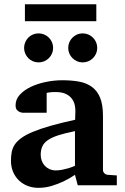

<svg xmlns="http://www.w3.org/2000/svg" viewBox="-20 -882 593 914"><path d="M350.1 0 336.9 -49.8Q311 -32.2 282.7 -18.6Q257.8 -6.8 227.1 2.7Q196.3 12.2 163.1 12.2Q135.7 12.2 112.1 3.2Q88.4 -5.9 70.6 -22.7Q52.7 -39.6 42.5 -63.5Q32.2 -87.4 32.2 -117.2Q32.2 -139.6 35.9 -158.7Q39.6 -177.7 50.5 -194.1Q61.5 -210.4 82 -225.3Q102.5 -240.2 136.5 -254.4Q170.4 -268.6 219.7 -282.7Q269 -296.9 337.9 -312V-324.2Q337.9 -331.5 338.4 -337.4Q338.4 -344.2 338.9 -351.1Q339.4 -365.2 335.9 -381.6Q332.5 -397.9 322.3 -411.9Q312 -425.8 293.5 -434.8Q274.9 -443.8 245.1 -443.8Q234.9 -443.8 226.8 -443.4Q218.8 -442.9 213.4 -441.9Q207 -440.9 202.1 -439.9V-345.2H99.1Q86.4 -344.2 76.7 -347.7Q68.4 -350.6 61.3 -357.9Q54.2 -365.2 54.2 -380.9Q54.2 -408.7 74 -430.7Q93.8 -452.6 125.7 -468Q157.7 -483.4 197.5 -491.7Q237.3 -500 276.9 -500Q319.8 -500 355.5 -493.7Q391.1 -487.3 416.7 -469Q442.4 -450.7 456.3 -417.5Q470.2 -384.3 470.2 -330.1V-73.2Q470.2 -64 476.6 -57.4Q482.9 -50.8 492.2 -49.8L536.1 -46.9V0ZM336.9 -257.8Q288.6 -248 257.1 -237.8Q225.6 -227.5 207 -214.4Q188.5 -201.2 181.2 -184.3Q173.8 -167.5 173.8 -145Q173.8 -129.4 179 -116Q184.1 -102.5 193.6 -92.5Q203.1 -82.5 216.3 -76.7Q229.5 -70.8 245.1 -70.8Q261.2 -70.8 277.6 -74.2Q293.9 -77.6 307.1 -81.5Q322.8 -86.4 336.9 -92.8ZM232.9 -653.8Q232.9 -639.6 227.5 -627.2Q222.2 -614.7 212.6 -605.2Q203.1 -595.7 190.4 -590.3Q177.7 -585 163.6 -585Q149.4 -585 136.7 -590.3Q124 -595.7 114.7 -605.2Q105.5 -614.7 100.1 -627.2Q94.7 -639.6 94.7 -653.8Q94.7 -668 100.1 -680.7Q105.5 -693.4 114.7 -702.9Q124 -712.4 136.7 -717.8Q149.4 -723.1 163.6 -723.1Q177.7 -723.1 190.4 -717.8Q203.1 -712.4 212.6 -702.9Q222.2 -693.4 227.5 -680.7Q232.9 -668 232.9 -653.8ZM442.9 -653.8Q442.9 -639.6 437.5 -627.2Q432.1 -614.7 422.6 -605.2Q413.1 -595.7 400.4 -590.3Q387.7 -585 373.5 -585Q359.4 -585 346.9 -590.3Q334.5 -595.7 325 -605.2Q315.4 -614.7 310.1 -627.2Q304.7 -639.6 304.7 -653.8Q304.7 -668 310.1 -680.7Q315.4 -693.4 325 -702.9Q334.5 -712.4 346.9 -717.8Q359.4 -723.1 373.5 -723.1Q387.7 -723.1 400.4 -717.8Q413.1 -712.4 422.6 -702.9Q432.1 -693.4 437.5 -680.7Q442.9 -668 442.9 -653.8ZM98.6 -781.2V-861.8H438.5V-781.2Z"/></svg>

Font: Charis SIL Afr
Style: Bold
Weight: 700
Foundry: SIL International
Version: Version 5.000